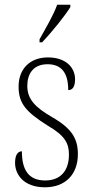

<svg xmlns="http://www.w3.org/2000/svg" viewBox="-20 -786 392 816"><path d="M148 -619V-606H159C200 -649 258 -721 279 -756V-766H223C207 -721 177 -671 148 -619ZM171 10C257 10 311 -44 311 -131C311 -196 286 -240 200 -289C130 -330 96 -364 96 -421C96 -473 122 -513 182 -513C240 -513 270 -478 270 -403C290 -403 299 -420 299 -449C299 -500 259 -542 184 -542C107 -542 59 -493 59 -418C59 -346 91 -310 183 -252C257 -209 273 -176 273 -129C273 -60 237 -19 172 -19C100 -19 73 -66 73 -143C56 -143 44 -128 44 -94C44 -45 80 10 171 10Z"/></svg>

Font: Noto Serif Thai Condensed ExtraLight
Style: Regular
Weight: 200
Width: 3
Designer: Monotype Design Team
Foundry: Monotype Imaging Inc.
Version: Version 2.002